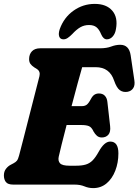

<svg xmlns="http://www.w3.org/2000/svg" viewBox="-20 -948 711 986"><path d="M363 0H49Q20 0 10 -13.5Q0 -27 0 -47Q0 -67.5 10.8 -81.2Q21.5 -95 34.5 -101.5L49.5 -109.5Q61 -115.5 67 -123Q73 -130.5 78 -149.5Q88 -187.5 101.8 -241.2Q115.5 -295 130.5 -353.5Q145.5 -412 159.2 -465.5Q173 -519 182.5 -556.5Q188.5 -581.5 169.5 -593.5L156 -602Q143 -610.5 136.2 -620Q129.5 -629.5 129.5 -644.5Q129.5 -669.5 144.2 -684.8Q159 -700 186.5 -700H493.5Q527.5 -700 551 -709Q574.5 -718 597.5 -718Q643 -718 651 -664L670 -535.5Q674 -510 664 -495Q654 -480 634.5 -476.5Q612 -473 595.5 -484.8Q579 -496.5 566 -534Q543 -603 471.5 -603H402Q394 -576 379 -521Q364 -466 347.5 -403H401Q415 -403 424.8 -409.8Q434.5 -416.5 447 -440Q455.5 -456 465.5 -462Q475.5 -468 488 -468Q507.5 -468 518.5 -456.2Q529.5 -444.5 531.5 -424.5L545.5 -300.5Q549 -270.5 536.5 -256.2Q524 -242 503 -242Q487.5 -242 477.5 -251Q467.5 -260 460.5 -272.5Q450.5 -294.5 436.8 -300.2Q423 -306 397.5 -306H322Q307.5 -250.5 296.5 -206Q285.5 -161.5 281.5 -143Q277 -121.5 288.5 -109.2Q300 -97 337 -97H370Q400.5 -97 420.5 -103Q440.5 -109 455.8 -124.5Q471 -140 487 -169Q515.5 -221 546 -221Q588 -221 588 -160.5Q588 -112.5 572.2 -71.8Q556.5 -31 527.5 -6.5Q498.5 18 458.5 18Q435 18 413.5 9Q392 0 363 0ZM437 -819.5Q412.5 -819.5 392.5 -808Q372.5 -796.5 351 -773Q338 -760 327.5 -753Q317 -746 306 -746Q289 -746 284 -760.8Q279 -775.5 287 -799Q308.5 -858.5 357.5 -893.2Q406.5 -928 466.5 -928Q526.5 -928 556.5 -893.2Q586.5 -858.5 575.5 -799Q572 -775.5 559 -760.8Q546 -746 528.5 -746Q510.5 -746 499 -773Q489.5 -796.5 475.5 -808Q461.5 -819.5 437 -819.5Z"/></svg>

Font: Fraunces 144pt SuperSoft Black
Style: Italic
Weight: 900
Italic angle: -16°
Version: Version 1.000;[b76b70a41]